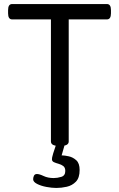

<svg xmlns="http://www.w3.org/2000/svg" viewBox="-20 -720 589 950"><path d="M509 -700Q529 -700 529 -670V-654Q529 -624 509 -624H320V-20Q320 2 280 2H272Q232 2 232 -20V-624H40Q20 -624 20 -654V-670Q20 -700 40 -700ZM299 0 282 59 273 49H289Q300 49 320.5 53.5Q341 58 357.5 73Q374 88 374 121Q374 160 355.5 179Q337 198 310.5 204Q284 210 259 210Q237 210 210 205Q183 200 163.5 190Q144 180 144 167Q144 158 148 149.5Q152 141 163 141Q175 141 196 151Q217 161 246 161Q264 161 283.5 155Q303 149 303 126Q303 109 293 101.5Q283 94 270 90.5Q257 87 247 82.5Q237 78 237 68Q237 64 238 58.5Q239 53 243 39.5Q247 26 256 0Z"/></svg>

Font: Asap VF Beta
Style: Regular
Weight: 400
Designer: Pablo Cosgaya
Foundry: Pablo Cosgaya
Version: Version 1.007